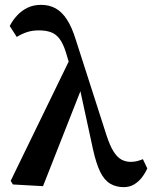

<svg xmlns="http://www.w3.org/2000/svg" viewBox="-20 -755 627 790"><path d="M33 4 24 -11 273 -523 320 -403 157 11ZM489 15Q457 15 433 0.5Q409 -14 392.5 -47.5Q376 -81 363 -139L309 -388H296L252 -537Q240 -576 224.5 -596Q209 -616 188 -623Q167 -630 140 -630Q112 -630 90 -622.5Q68 -615 49 -603L20 -648Q33 -673 51.5 -692.5Q70 -712 94 -723.5Q118 -735 149 -735Q183 -735 209 -720.5Q235 -706 255.5 -674.5Q276 -643 292 -591L418 -199Q432 -156 447 -132Q462 -108 479.5 -98.5Q497 -89 518 -89Q533 -89 545.5 -92.5Q558 -96 568 -100L586 -62Q577 -42 563.5 -24.5Q550 -7 531.5 4Q513 15 489 15Z"/></svg>

Font: Source Serif 4 SemiBold
Style: Regular
Weight: 600
Designer: Frank Grießhammer
Foundry: Adobe Systems Incorporated
Version: Version 4.004;hotconv 1.0.116;makeotfexe 2.5.65601